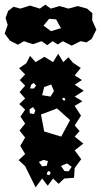

<svg xmlns="http://www.w3.org/2000/svg" viewBox="-53 -777 434 825"><path d="M55 -63 27 -89 55 -115 34 -150 55 -186 31 -216 55 -246 35 -276 55 -306 30 -330 55 -354 31 -381 55 -409 32 -433 55 -457 29 -484 60 -505 76 -537 100 -510 138 -533 175 -510 197 -546 219 -510 241 -531 260 -508 294 -485 268 -453 299 -433 268 -413 307 -387 268 -362 301 -342 268 -322 295 -280 268 -238 289 -214 268 -190 305 -160 268 -131 296 -93 268 -55 265 -13 223 -10 199 13 175 -10 152 21 128 -10 100 28ZM92 -421 81 -413 76 -397H93L102 -409ZM167 -414 137 -403 128 -368 164 -362 179 -386ZM222 -357 214 -355 218 -346 227 -345V-353ZM89 -317 74 -307 75 -290 93 -287 99 -302ZM248 -261 192 -311 123 -285 137 -212 210 -190ZM153 -85 134 -90 114 -81 128 -62 148 -65ZM255 -60 235 -75 209 -64 224 -42 242 -41ZM157 -43 150 -37 148 -27 159 -24 165 -35ZM-10 -602 -33 -633 -20 -670 -29 -700 -18 -730 5 -748 34 -740 76 -753 118 -740 142 -757 165 -740 203 -751 241 -740 281 -751 321 -740 344 -720 343 -690 361 -650 341 -610 319 -595 293 -600 255 -581 217 -600 195 -586 173 -600 150 -583 126 -600 88 -587 50 -600 24 -585ZM188 -694 158 -696 134 -667 166 -643 209 -656Z"/></svg>

Font: Rubik Gemstones
Style: Regular
Weight: 400
Designer: Hubert and Fischer, NaN
Foundry: Hubert and Fischer, NaN
Version: Version 2.200